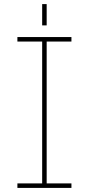

<svg xmlns="http://www.w3.org/2000/svg" viewBox="-20 -918 434 938"><path d="M186 -794V-898H208V-794ZM65 0V-22H186V-715H65V-737H329V-715H208V-22H329V0Z"/></svg>

Font: Tomorrow Thin
Style: Regular
Weight: 250
Designer: Tony de Marco, Monica Rizzolli
Foundry: Just in Type
Version: Version 2.002